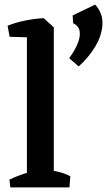

<svg xmlns="http://www.w3.org/2000/svg" viewBox="-20 -815 466 835"><path d="M97 0V-693L170 -736L214 -696V0ZM25 0 21 -34Q43 -45 74.5 -56Q106 -67 128 -72L115 0ZM167 0 176 -79Q204 -75 235 -67.5Q266 -60 286 -48L282 0ZM22 -655 13 -703Q47 -717 89 -725.5Q131 -734 170 -736L178 -695L123 -652ZM322 -526 281 -562Q305 -595 317.5 -625Q330 -655 326.5 -678.5Q323 -702 298 -714L296 -748L394 -795Q428 -757 425.5 -709Q423 -661 394.5 -613Q366 -565 322 -526Z"/></svg>

Font: Eczar Medium
Style: Regular
Weight: 500
Designer: Vaibhav Singh
Foundry: Rosetta Type Foundry
Version: Version 2.000